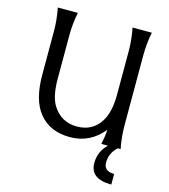

<svg xmlns="http://www.w3.org/2000/svg" viewBox="-136 -844 1034 1175"><g transform="rotate(15 381.0 -256.0)"><path d="M678.7 0H660.6Q613.8 41.5 613.8 103Q613.8 157.2 679.7 157.2V224.6Q544.9 224.6 544.9 123.5Q544.9 51.8 598.1 0H556.6Q566.9 -47.4 569.8 -93.3Q486.8 9.8 358.9 9.8Q231.4 9.8 162.6 -75.7Q97.7 -155.8 97.7 -315.4V-590.8Q97.7 -664.1 83 -737.3H210Q195.3 -664.1 195.3 -590.8V-316.4Q195.3 -203.6 230.5 -148.4Q284.2 -64 383.3 -64Q480 -64 530.3 -140.6Q571.3 -202.6 571.3 -316.4V-590.8Q571.3 -664.1 556.6 -737.3H678.7Q664.1 -664.1 664.1 -590.8V-146.5Q664.1 -73.2 678.7 0Z"/></g></svg>

Font: Classica
Style: Book
Weight: 400
Designer: Wojciech Kalinowski "wmk69" (wmk69@o2.pl)
Foundry: Wojciech Kalinowski "wmk69" (wmk69@o2.pl)
Version: Version 2.1.1; 2021-05-14